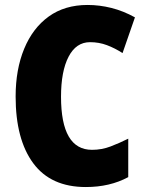

<svg xmlns="http://www.w3.org/2000/svg" viewBox="-20 -744 590 774"><path d="M343 -574Q287 -574 256.5 -515.5Q226 -457 226 -354Q226 -140 351 -140Q390 -140 425.5 -153.5Q461 -167 497 -185V-30Q423 10 326 10Q185 10 114 -86Q43 -182 43 -355Q43 -464 77.5 -547.5Q112 -631 176.5 -677.5Q241 -724 333 -724Q381 -724 429 -712Q477 -700 524 -674L474 -530Q443 -550 411 -562Q379 -574 343 -574Z"/></svg>

Font: Noto Sans Gujarati UI Condensed Black
Style: Regular
Weight: 900
Width: 3
Designer: Jelle Bosma - Monotype Design Team, Universal Thirst
Foundry: Monotype Imaging Inc.
Version: Version 2.106; ttfautohint (v1.8.4.7-5d5b)